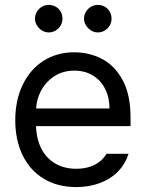

<svg xmlns="http://www.w3.org/2000/svg" viewBox="-20 -750 593 781"><path d="M42.1 -261Q42.1 -341.9 72.2 -404.7Q102.2 -467.5 156.6 -502.4Q211 -537.3 281.8 -537.3Q342.2 -537.3 394.2 -510.7Q446.1 -484.1 478.6 -424.7Q511 -365.3 511 -272.1V-236.9H100.1V-308.7H425.4Q425.4 -352.9 407.8 -388.1Q390.2 -423.3 357.7 -443Q325.3 -462.7 282.5 -462.7Q235.8 -462.7 200.4 -439.6Q165.1 -416.4 145.7 -378.3Q126.4 -340.1 126.4 -296.3V-247.9Q126.4 -189.6 146.8 -148.3Q167.1 -107 204.1 -85.3Q241 -63.5 290.1 -63.5Q320.4 -63.5 345 -71.5Q369.5 -79.4 386.2 -93.2Q403 -107 413 -124.3H502.8Q490.3 -83.9 461 -53.3Q431.6 -22.8 387.6 -5.9Q343.6 11 290.1 11Q214.4 11 158.3 -22.8Q102.2 -56.6 72.2 -118.3Q42.1 -179.9 42.1 -261ZM122.2 -674Q122.2 -689.6 130.2 -702.5Q138.1 -715.5 150.7 -722.7Q163.3 -730 178.2 -730Q194.1 -730 206.8 -722.7Q219.6 -715.5 226.9 -702.7Q234.1 -689.9 234.1 -674Q234.1 -659.2 226.9 -646.6Q219.6 -634 206.8 -626Q194.1 -618.1 178.2 -618.1Q163.7 -618.1 150.9 -626Q138.1 -634 130.2 -646.8Q122.2 -659.5 122.2 -674ZM321.8 -674Q321.8 -689.6 329.8 -702.5Q337.7 -715.5 350.3 -722.7Q362.9 -730 377.8 -730Q393.3 -730 406.2 -722.7Q419.2 -715.5 426.5 -702.5Q433.7 -689.6 433.7 -674Q433.7 -659.2 426.5 -646.6Q419.2 -634 406.2 -626Q393.3 -618.1 377.8 -618.1Q363.3 -618.1 350.5 -626Q337.7 -634 329.8 -646.8Q321.8 -659.5 321.8 -674Z"/></svg>

Font: Pretendard Variable
Style: Regular
Weight: 400
Designer: Base glyphs from Inter by Rasmus Andersson; Hangul glyphs from Noto Sans CJK(Source Han Sans) by Jang Soo-young and Kang
Foundry: Kil Hyung-jin
Version: Version 1.100;FEAKit 1.0